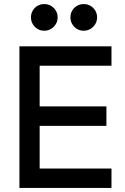

<svg xmlns="http://www.w3.org/2000/svg" viewBox="-20 -929 616 949"><path d="M76 0V-700H176V0ZM127 0V-96H531V0ZM127 -307V-403H506V-307ZM127 -604V-700H531V-604ZM394 -777Q366 -777 347 -796.5Q328 -816 328 -843Q328 -871 347 -890Q366 -909 394 -909Q421 -909 440.5 -890Q460 -871 460 -843Q460 -816 440.5 -796.5Q421 -777 394 -777ZM199 -777Q171 -777 152 -796.5Q133 -816 133 -843Q133 -871 152 -890Q171 -909 199 -909Q226 -909 245.5 -890Q265 -871 265 -843Q265 -816 245.5 -796.5Q226 -777 199 -777Z"/></svg>

Font: Fustat SemiBold
Style: Regular
Weight: 600
Designer: Mohamed Gaber, Khaled Hosny, Laura Garcia Mut
Foundry: Kief Type Foundry, Alif Type Foundry, Hard Type Foundry
Version: Version 1.007